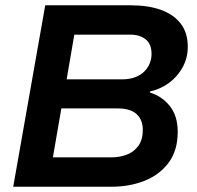

<svg xmlns="http://www.w3.org/2000/svg" viewBox="-20 -706 746 726"><path d="M30 0 151 -686H474Q541 -686 589 -668.5Q637 -651 663.5 -616.5Q690 -582 690 -529Q690 -487 670.5 -451.5Q651 -416 619 -392.5Q587 -369 547 -360V-356Q593 -342 622.5 -304.5Q652 -267 652 -208Q652 -136 617 -90Q582 -44 525.5 -22Q469 0 404 0ZM180 -111H401Q433 -111 460 -121.5Q487 -132 503.5 -155Q520 -178 520 -215Q520 -253 496.5 -274.5Q473 -296 425 -296H212ZM232 -406H442Q470 -406 491 -414Q512 -422 525.5 -435.5Q539 -449 546 -466Q553 -483 553 -502Q553 -540 530.5 -557.5Q508 -575 473 -575H261Z"/></svg>

Font: Archivo SemiBold SemiBold
Style: Italic
Weight: 600
Italic angle: -10°
Version: Version 2.001